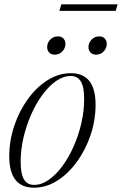

<svg xmlns="http://www.w3.org/2000/svg" viewBox="-20 -862 566 892"><path d="M309 -522Q424 -522 424 -376Q424 -303.5 400.8 -234.5Q377.5 -165.5 337.2 -110.2Q297 -55 245.8 -22.5Q194.5 10 138 10Q23 10 23 -136Q23 -208.5 46.2 -277.5Q69.5 -346.5 109.5 -401.8Q149.5 -457 201 -489.5Q252.5 -522 309 -522ZM138.5 -3Q173 -3 206.5 -26.5Q240 -50 269.8 -90.2Q299.5 -130.5 322.2 -182Q345 -233.5 358 -290Q371 -346.5 371 -402Q371 -457.5 355.8 -483.2Q340.5 -509 308.5 -509Q274 -509 240.5 -485.5Q207 -462 177.2 -421.8Q147.5 -381.5 124.8 -330Q102 -278.5 89 -222Q76 -165.5 76 -110Q76 -54.5 91.2 -28.8Q106.5 -3 138.5 -3ZM234 -608Q217 -608 208 -618.5Q199 -629 199 -643Q199 -663 213.5 -678Q228 -693 249 -693Q266 -693 275 -682.8Q284 -672.5 284 -658Q284 -638.5 269.8 -623.2Q255.5 -608 234 -608ZM426 -608Q409.5 -608 400.2 -618.5Q391 -629 391 -643Q391 -663 405.5 -678Q420 -693 441 -693Q458 -693 467 -682.8Q476 -672.5 476 -658Q476 -638.5 461.8 -623.2Q447.5 -608 426 -608ZM256 -811.5 265 -842H526.5L517.5 -811.5Z"/></svg>

Font: Newsreader 72pt Light
Style: Italic
Weight: 300
Italic angle: -17°
Designer: Hugues Gentile
Foundry: Production Type
Version: Version 1.003; ttfautohint (v1.8.3)